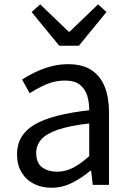

<svg xmlns="http://www.w3.org/2000/svg" viewBox="-20 -853 603 886"><path d="M217.2 13.4Q171.9 13.4 136.1 -4.9Q100.2 -23.2 79.4 -57.9Q58.6 -92.5 58.6 -141.3Q58.6 -230.1 138.5 -277.5Q218.3 -325 391.7 -344.2Q392.1 -379.4 382.8 -410.5Q373.5 -441.7 349.2 -461.5Q324.9 -481.3 280 -481.3Q232.6 -481.3 191.1 -462.8Q149.7 -444.3 117 -422.7L81.9 -486Q107 -502.3 139.8 -518.5Q172.6 -534.7 211.9 -545.7Q251.1 -556.8 294.5 -556.8Q361.2 -556.8 402.8 -529.1Q444.3 -501.4 463.7 -451.5Q483.1 -401.6 483.1 -334V0H408.2L400.5 -64.9H396.7Q358.6 -32.7 313.3 -9.7Q267.9 13.4 217.2 13.4ZM242.8 -60.6Q282 -60.6 317.3 -79Q352.5 -97.4 391.7 -132.4V-283.2Q300.7 -273.1 246.8 -254.3Q193 -235.5 170 -209.1Q147.1 -182.6 147.1 -147.4Q147.1 -100.4 174.9 -80.5Q202.6 -60.6 242.8 -60.6ZM253.2 -642.1 126 -797.4 165.3 -833 297.1 -706.6H301.1L432.7 -833L471.2 -797.4L344 -642.1Z"/></svg>

Font: Noto Sans HK Thin
Style: Regular
Weight: 100
Designer: Ryoko NISHIZUKA 西塚涼子 (kana, bopomofo & ideographs); Paul D. Hunt (Latin, Greek & Cyrillic); Sandoll Communications 산돌커뮤니
Foundry: Adobe
Version: Version 2.004-H2;hotconv 1.0.118;makeotfexe 2.5.65603